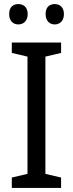

<svg xmlns="http://www.w3.org/2000/svg" viewBox="-20 -923 358 943"><path d="M25 -854C25 -820 45 -803 70 -803C95 -803 116 -820 116 -854C116 -888 95 -903 70 -903C45 -903 25 -889 25 -854ZM204 -854C204 -820 224 -803 249 -803C273 -803 294 -820 294 -854C294 -888 273 -903 249 -903C224 -903 204 -889 204 -854ZM280 0V-51L203 -69V-645L280 -663V-714H38V-663L115 -645V-69L38 -51V0Z"/></svg>

Font: Noto Sans Bengali SemiCondensed
Style: Regular
Weight: 400
Width: 4
Designer: Jelle Bosma - Monotype Design Team
Foundry: Monotype Imaging Inc.
Version: Version 2.003